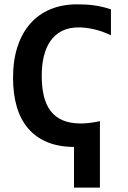

<svg xmlns="http://www.w3.org/2000/svg" viewBox="-20 -667 590 883"><path d="M320.3 8.8Q249 8.3 196.5 -13.7Q144 -35.6 109.1 -76.7Q74.2 -117.7 57.1 -176.3Q40 -234.9 40 -309.1Q40 -389.6 60.5 -452.4Q81.1 -515.1 119.1 -558.3Q157.2 -601.6 211.7 -624.3Q266.1 -647 334 -647Q356 -647 375.2 -646Q394.5 -645 413.1 -642.3Q431.6 -639.6 450.7 -635.3Q469.7 -630.9 490.2 -624V-504.9Q448.7 -524.4 411.1 -532.7Q373.5 -541 342.8 -541Q297.4 -541 265.1 -524.7Q232.9 -508.3 212.2 -478.8Q191.4 -449.2 181.6 -408.4Q171.9 -367.7 171.9 -318.8Q171.9 -266.6 181.6 -225.6Q191.4 -184.6 212.9 -156.5Q234.4 -128.4 268.6 -113.8Q302.7 -99.1 351.6 -99.1Q371.1 -99.1 393.1 -101.8Q415 -104.5 439.5 -109.9V195.8H320.3Z"/></svg>

Font: Code New Roman
Style: Bold
Weight: 700
Monospace: yes
Designer: Sam Radian
Foundry: Code New Roman
Version: Version 1.508 October 19, 2014